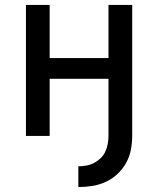

<svg xmlns="http://www.w3.org/2000/svg" viewBox="-20 -550 640 777"><path d="M297 207V123Q313 123 329.5 120Q346 117 360.5 109.5Q375 102 387 90.5Q399 79 406 64Q413 49 416 32.5Q419 16 419 0V-231H181V0H85V-530H181V-315H419V-530H515V0Q515 29 509.5 57Q504 85 490 110Q476 135 455 154.5Q434 174 408 186Q382 198 353.5 202.5Q325 207 297 207Z"/></svg>

Font: Iosevka Curly Medium Extended
Style: Regular
Weight: 500
Width: 7
Monospace: yes
Designer: Belleve Invis
Foundry: Belleve Invis
Version: Version 11.1.0; ttfautohint (v1.8.3)